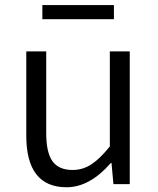

<svg xmlns="http://www.w3.org/2000/svg" viewBox="-20 -749 642 781"><path d="M251 12.7Q86.9 12.7 86.9 -197.3V-540H168V-207Q168 -128.9 193.4 -93.3Q218.8 -57.6 275.4 -57.6Q316.4 -57.6 351.1 -80.1Q385.7 -102.5 426.8 -153.3V-540H507.8V0H441.4L433.6 -85.9H430.7Q344.7 12.7 251 12.7ZM152.3 -670.9V-728.5H443.4V-670.9Z"/></svg>

Font: Gen Shin Gothic Normal
Style: Regular
Weight: 300
Designer: [Source Han Sans]
Ryoko NISHIZUKA  (kana & ideographs); Paul D. Hunt (Latin, Greek & Cyrillic); Wenlong ZHANG  (bopomofo
Version: Version 1.002.20150607